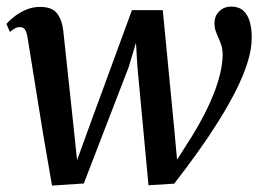

<svg xmlns="http://www.w3.org/2000/svg" viewBox="-22 -568 811 598"><path d="M140 10 111.5 -155.5 64 -450Q61 -468.5 55.8 -476Q50.5 -483.5 41 -483.5Q31.5 -484 24 -479.2Q16.5 -474.5 9 -468.5L-2 -493.5Q5 -502 20.2 -514.5Q35.5 -527 57 -536.8Q78.5 -546.5 102.5 -546.5Q139.5 -546.5 155 -527.2Q170.5 -508 175 -473L207 -174.5L218 -69L257 -176.5L389 -536.5H485L520.5 -168.5L529.5 -70.5L577 -145.5Q598 -179.5 615 -212.8Q632 -246 644.5 -278Q657 -310 664 -340Q671 -370 671.5 -397Q671.5 -417.5 665.2 -433.5Q659 -449.5 652.5 -464.2Q646 -479 646 -495Q646 -518.5 661 -533Q676 -547.5 698.5 -547.5Q721.5 -547.5 735.5 -535Q749.5 -522.5 755.8 -501Q762 -479.5 762 -453Q762.5 -416.5 749.2 -374.2Q736 -332 712.8 -286Q689.5 -240 659 -191.2Q628.5 -142.5 593.2 -93.2Q558 -44 520.5 4L440.5 9L406 -360L401.5 -435L379 -359.5L239 3.5Z"/></svg>

Font: Merriweather 72pt Medium
Style: Italic
Weight: 500
Italic angle: -7.8°
Version: Version 2.101